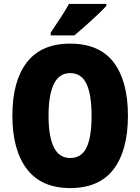

<svg xmlns="http://www.w3.org/2000/svg" viewBox="-20 -947 714 977"><path d="M631 -358Q631 -182 558 -86Q485 10 337 10Q191 10 117 -86.5Q43 -183 43 -359Q43 -534 116.5 -629.5Q190 -725 337 -725Q486 -725 558.5 -629.5Q631 -534 631 -358ZM227 -358Q227 -252 254 -197.5Q281 -143 337 -143Q395 -143 420.5 -196.5Q446 -250 446 -358Q446 -466 420 -520.5Q394 -575 337 -575Q281 -575 254 -519.5Q227 -464 227 -358ZM521 -917Q505 -899 476.5 -872Q448 -845 416.5 -817Q385 -789 359 -767H238V-781Q262 -817 287.5 -855.5Q313 -894 331 -927H521Z"/></svg>

Font: Noto Sans Gujarati UI Condensed Black
Style: Regular
Weight: 900
Width: 3
Designer: Jelle Bosma - Monotype Design Team, Universal Thirst
Foundry: Monotype Imaging Inc.
Version: Version 2.106; ttfautohint (v1.8.4.7-5d5b)